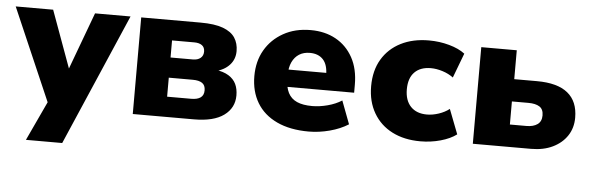

<svg xmlns="http://www.w3.org/2000/svg" viewBox="-56 -658 3036 986"><g transform="rotate(5 1462.0 -164.5)"><path d="M102 180 214 -60V19L-10 -498H183L300 -177H280L399 -498H582L289 180Z M637 0V-498H943Q1016 -498 1059 -482Q1102 -466 1121 -437Q1140 -408 1140 -368Q1140 -326 1113 -296.5Q1086 -267 1039 -256L1038 -264Q1082 -258 1108.5 -241.5Q1135 -225 1147 -200Q1159 -175 1159 -141Q1159 -77 1106.5 -38.5Q1054 0 952 0ZM805 -104H929Q961 -104 977.5 -116Q994 -128 994 -153Q994 -179 977.5 -190.5Q961 -202 929 -202H805ZM805 -306H920Q945 -306 959.5 -318Q974 -330 974 -351Q974 -373 959.5 -383.5Q945 -394 920 -394H805Z M1544 11Q1448 11 1380 -21Q1312 -53 1277 -111.5Q1242 -170 1242 -249Q1242 -325 1275.5 -383Q1309 -441 1369.5 -475Q1430 -509 1510 -509Q1584 -509 1640 -478Q1696 -447 1728 -389Q1760 -331 1760 -249V-208H1393V-297H1623L1609 -284Q1609 -339 1584.5 -365.5Q1560 -392 1516 -392Q1484 -392 1461 -377.5Q1438 -363 1425 -335.5Q1412 -308 1412 -267V-254Q1412 -206 1427 -177Q1442 -148 1472.5 -134.5Q1503 -121 1551 -121Q1589 -121 1630.5 -132Q1672 -143 1703 -163L1748 -44Q1707 -18 1652.5 -3.5Q1598 11 1544 11Z M2120 11Q2037 11 1975 -20.5Q1913 -52 1878.5 -111Q1844 -170 1844 -249Q1844 -330 1878.5 -388Q1913 -446 1975 -477.5Q2037 -509 2120 -509Q2174 -509 2224.5 -495Q2275 -481 2306 -457L2258 -330Q2234 -348 2202.5 -358Q2171 -368 2142 -368Q2088 -368 2058 -337.5Q2028 -307 2028 -249Q2028 -192 2058 -160.5Q2088 -129 2142 -129Q2171 -129 2202.5 -139.5Q2234 -150 2257 -168L2306 -41Q2274 -17 2224 -3Q2174 11 2120 11Z M2390 0V-498H2573V-349H2690Q2796 -349 2849 -306Q2902 -263 2902 -179Q2902 -126 2875.5 -86Q2849 -46 2801.5 -23Q2754 0 2690 0ZM2571 -115H2656Q2692 -115 2713 -130Q2734 -145 2734 -176Q2734 -208 2713.5 -221Q2693 -234 2656 -234H2571Z"/></g></svg>

Font: Nunito Sans 10pt Black
Style: Regular
Weight: 900
Designer: Vernon Adams
Foundry: Vernon Adams
Version: Version 3.101;gftools[0.9.27]